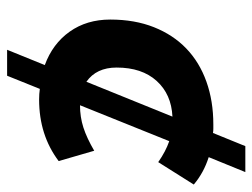

<svg xmlns="http://www.w3.org/2000/svg" viewBox="-105 -505 710 540"><g transform="rotate(90 250.0 -235.0)"><path d="M120 100 163 -6Q103 -28 69 -76Q35 -124 35 -190Q35 -259 56.5 -313Q78 -367 116.5 -404Q155 -441 209.5 -460.5Q264 -480 330 -480Q336 -480 342 -480Q348 -480 354 -479L391 -570H464L422 -467Q466 -453 499 -425L436 -325Q406 -346 377 -356L276 -105Q309 -105 338.5 -114.5Q368 -124 404 -145L433 -45Q360 10 260 10Q252 10 244.5 9.5Q237 9 230 8L193 100ZM170 -208Q170 -151 210 -123L308 -365Q245 -362 207.5 -320.5Q170 -279 170 -208Z"/></g></svg>

Font: Celebes
Style: Bold Italic
Weight: 700
Italic angle: -10°
Designer: Anugrah Pasau
Foundry: Lafontype
Version: Version 1.000; ttfautohint (v1.8.4)